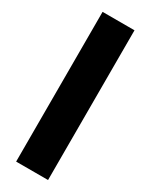

<svg xmlns="http://www.w3.org/2000/svg" viewBox="-200 -802 662 844"><g transform="rotate(30 131.5 -380.0)"><path d="M212 0V-760H50V0Z"/></g></svg>

Font: Noto Sans Georgian ExtraCondensed Black
Style: Regular
Weight: 900
Width: 2
Designer: Monotype Design Team, Akaki Razmadze
Foundry: Google LLC
Version: Version 2.005